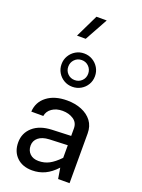

<svg xmlns="http://www.w3.org/2000/svg" viewBox="-201 -1202 954 1294"><g transform="rotate(20 276.0 -555.0)"><path d="M255.9 -1116.2H329.6L238.8 -951.7H176.3ZM263.7 -855.5Q296.9 -855.5 324.2 -839.4Q351.6 -823.2 367.7 -796.1Q383.8 -769 383.8 -735.8Q383.8 -702.6 367.7 -675.5Q351.6 -648.4 324.2 -632.6Q296.9 -616.7 263.7 -616.7Q230.5 -616.7 203.4 -632.6Q176.3 -648.4 160.2 -675.5Q144 -702.6 144 -735.8Q144 -769 160.2 -796.1Q176.3 -823.2 203.4 -839.4Q230.5 -855.5 263.7 -855.5ZM263.7 -808.1Q233.4 -808.1 212.9 -787.1Q192.4 -766.1 192.4 -735.8Q192.4 -705.6 212.9 -685.1Q233.4 -664.6 263.7 -664.6Q293.9 -664.6 314.5 -685.1Q335 -705.6 335 -735.8Q335 -766.1 314.5 -787.1Q293.9 -808.1 263.7 -808.1ZM469.2 -356.9V0H387.2L374.5 -77.1Q334.5 -33.7 292.5 -14.2Q250.5 5.4 201.7 5.4Q131.8 5.4 90.8 -34.7Q49.8 -74.7 49.8 -140.6Q49.8 -207.5 98.9 -251Q147.9 -294.4 234.9 -297.9L370.6 -303.2V-356.9Q370.6 -398.9 337.4 -420.7Q304.2 -442.4 259.3 -442.4Q214.4 -442.4 183.8 -421.1Q153.3 -399.9 147.9 -365.2H62Q65.9 -435.1 120.6 -476.8Q175.3 -518.6 264.2 -518.6Q322.8 -518.6 369.1 -499.5Q415.5 -480.5 442.4 -444.6Q469.2 -408.7 469.2 -356.9ZM135.7 -148.9Q135.7 -113.3 158.4 -91.1Q181.2 -68.8 220.7 -68.8Q262.2 -68.8 296.6 -86.9Q331.1 -105 370.6 -146V-236.3L239.3 -231Q189.5 -228.5 162.6 -206.1Q135.7 -183.6 135.7 -148.9Z"/></g></svg>

Font: Estedad-FD Medium
Style: Regular
Weight: 500
Designer: Amin Abedi
Version: Version 7.3